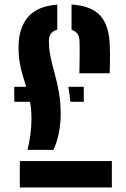

<svg xmlns="http://www.w3.org/2000/svg" viewBox="-20 -828 558 848"><path d="M101.5 -166Q109.5 -198 114.2 -233.8Q119 -269.5 119 -305.5Q119 -326 117.2 -344.2Q115.5 -362.5 112.5 -378.5H43V-444.5H95.5Q87.5 -471 79.5 -497.8Q71.5 -524.5 66.5 -555.2Q61.5 -586 62 -625Q63 -704 103.2 -752.2Q143.5 -800.5 233 -807.5V-697Q214.5 -692 205.2 -679.8Q196 -667.5 196 -648Q196 -610.5 203.8 -574.8Q211.5 -539 222 -501.2Q232.5 -463.5 240.2 -420Q248 -376.5 248 -323.5Q248 -280 239.8 -239.8Q231.5 -199.5 216 -166ZM67.5 0V-116.5H474V0ZM290.5 -378.5Q289 -396 286.8 -412.5Q284.5 -429 282 -444.5H350V-378.5ZM330.5 -504.5Q331 -518.5 331.2 -539Q331.5 -559.5 331.8 -581.5Q332 -603.5 331.8 -621.5Q331.5 -639.5 331 -648Q330.5 -667 321.8 -679Q313 -691 296 -696.5V-808Q383.5 -802.5 423 -759Q462.5 -715.5 465 -624Q465.5 -603.5 465.8 -588.8Q466 -574 465.5 -555.2Q465 -536.5 464.5 -504.5Z"/></svg>

Font: Big Shoulders Stencil Text Thin ExtraBold
Style: Regular
Weight: 800
Version: Version 2.001